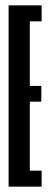

<svg xmlns="http://www.w3.org/2000/svg" viewBox="-20 -695 186 715"><path d="M12 0H135V-59.5H91V-316.5H134V-375H91V-615.5H135V-675H12Z"/></svg>

Font: Anybody UltraCondensed
Style: Regular
Weight: 400
Width: 1
Version: Version 1.113;gftools[0.9.25]